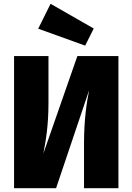

<svg xmlns="http://www.w3.org/2000/svg" viewBox="-20 -990 697 1010"><path d="M246 -970 181 -839 428 -750 473 -840ZM603 -695H387L208 -182C221 -251 235 -326 235 -452V-695H54V0H275L449 -516C436 -451 422 -361 422 -236V0H603Z"/></svg>

Font: Fira Sans ExtraBold
Style: Regular
Weight: 800
Designer: bBox Type GmbH & Carrois Corporate GbR & Edenspiekermann AG
Foundry: bBox Type GmbH & Carrois Corporate GbR & Edenspiekermann AG
Version: Version 4.300;PS 004.300;hotconv 1.0.88;makeotf.lib2.5.64775